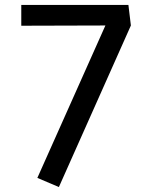

<svg xmlns="http://www.w3.org/2000/svg" viewBox="-20 -746 601 776"><path d="M131 -27 406 -643 66 -642V-726H499L509 -643L218 10Z"/></svg>

Font: SUITE SemiBold
Style: Regular
Weight: 600
Designer: Sun
Foundry: Sun
Version: Version 2.040